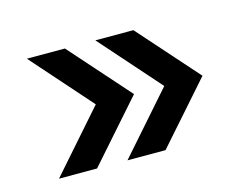

<svg xmlns="http://www.w3.org/2000/svg" viewBox="-59 -563 688 524"><g transform="rotate(-15 285.5 -300.5)"><path d="M243.5 -130.5 393 -300.5 243.5 -469.5H351L501 -300.5L351 -130.5ZM50 -130.5 199.5 -300.5 50 -469.5H157.5L307.5 -300.5L157.5 -130.5Z"/></g></svg>

Font: Urbanist SemiBold
Style: Regular
Weight: 600
Designer: Corey Hu
Foundry: Corey Hu
Version: Version 1.321; ttfautohint (v1.8.4.7-5d5b)